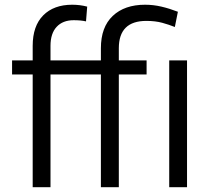

<svg xmlns="http://www.w3.org/2000/svg" viewBox="-20 -780 881 800"><path d="M190.4 0H116.2V-469.7H30.3V-528.3H116.2V-588.9Q116.2 -671.9 160.2 -716.1Q204.1 -760.3 280.8 -760.3Q313.5 -760.3 343.3 -752.4L338.4 -690.9Q317.4 -695.8 287.1 -695.8Q241.7 -695.8 216.1 -668.2Q190.4 -640.6 190.4 -588.9V-528.3H400.4V-579.1Q400.4 -667 449.7 -713.6Q499 -760.3 584.5 -760.3Q619.1 -760.3 652.6 -752.4Q686 -744.6 721.2 -731L708.5 -667.5Q684.6 -677.2 655.8 -685.1Q627 -692.9 589.8 -692.9Q475.1 -692.9 475.1 -579.1V-528.3H590.8V-469.7H475.1V0H400.4V-469.7H190.4ZM759.3 -528.3V0H685.1V-528.3Z"/></svg>

Font: Vazirmatn RD FD Light
Style: Regular
Weight: 300
Designer: Saber Rastikerdar
Foundry: Saber Rastikerdar
Version: Version 33.003